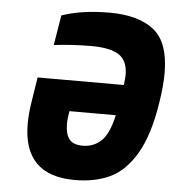

<svg xmlns="http://www.w3.org/2000/svg" viewBox="-53 -798 776 854"><g transform="rotate(5 334.5 -371.5)"><path d="M82 -225Q82 -270 91 -326L108 -434H493Q497 -468 497 -479Q497 -543 457.5 -568.5Q418 -594 335 -594Q250 -594 167 -584L189 -718Q278 -749 402 -749Q531 -749 600 -694.5Q669 -640 669 -502Q669 -445 657 -370Q634 -222 585 -139.5Q536 -57 469 -25.5Q402 6 312 6Q82 6 82 -225ZM469 -297H262Q256 -264 256 -240Q256 -195 273.5 -172Q291 -149 334 -149Q383 -149 417 -181.5Q451 -214 469 -297Z"/></g></svg>

Font: Exo ExtraBold
Style: Italic
Weight: 800
Italic angle: -9°
Designer: Natanael Gama
Foundry: Natanael Gama
Version: Version 1.500; ttfautohint (v1.6)